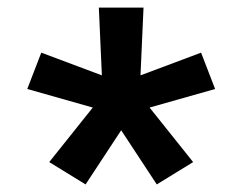

<svg xmlns="http://www.w3.org/2000/svg" viewBox="-20 -602 640 507"><path d="M206 -115 110 -174 225 -318 52 -367 89 -463 249 -403 241 -582H359L351 -403L511 -463L548 -367L375 -318L490 -174L394 -115L300 -258Z"/></svg>

Font: R Plex Mono
Style: Bold
Weight: 700
Monospace: yes
Designer: Belleve Invis
Foundry: Belleve Invis
Version: Version 31.8.0